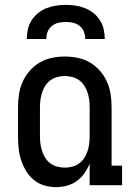

<svg xmlns="http://www.w3.org/2000/svg" viewBox="-20 -760 540 788"><path d="M210 8Q185 8 161.5 1Q138 -6 119 -21.5Q100 -37 87 -58.5Q74 -80 66.5 -103.5Q59 -127 56.5 -151Q54 -175 54 -200V-320Q54 -347 58 -373.5Q62 -400 73 -424.5Q84 -449 102 -469.5Q120 -490 143 -503.5Q166 -517 192.5 -522.5Q219 -528 246 -528Q273 -528 299.5 -522.5Q326 -517 349 -503.5Q372 -490 390 -469.5Q408 -449 419 -424.5Q430 -400 434 -373.5Q438 -347 438 -320V-80H481V0H348V-89Q340 -68 326.5 -49Q313 -30 295 -17Q277 -4 255 2Q233 8 210 8ZM246 -72Q261 -72 276.5 -76Q292 -80 304.5 -89Q317 -98 325.5 -111Q334 -124 339 -139Q344 -154 346 -169.5Q348 -185 348 -200V-320Q348 -335 346 -350.5Q344 -366 339 -381Q334 -396 325.5 -409Q317 -422 304.5 -431Q292 -440 276.5 -444Q261 -448 246 -448Q231 -448 215.5 -444Q200 -440 187.5 -431Q175 -422 166.5 -409Q158 -396 153 -381Q148 -366 146 -350.5Q144 -335 144 -320V-200Q144 -185 146 -169.5Q148 -154 153 -139Q158 -124 166.5 -111Q175 -98 187.5 -89Q200 -80 215.5 -76Q231 -72 246 -72ZM90 -600Q90 -620 94.5 -640Q99 -660 110 -677Q121 -694 136.5 -706.5Q152 -719 171 -726.5Q190 -734 210 -737Q230 -740 250 -740Q270 -740 290 -737Q310 -734 329 -726.5Q348 -719 363.5 -706.5Q379 -694 390 -677Q401 -660 405.5 -640Q410 -620 410 -600H330Q330 -615 324.5 -629.5Q319 -644 307 -653.5Q295 -663 280 -666.5Q265 -670 250 -670Q235 -670 220 -666.5Q205 -663 193 -653.5Q181 -644 175.5 -629.5Q170 -615 170 -600Z"/></svg>

Font: Iosevka Bendy Medium
Style: Regular
Weight: 500
Monospace: yes
Designer: Belleve Invis
Foundry: Belleve Invis
Version: Version 30.1.2